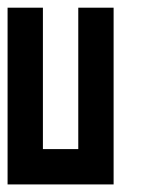

<svg xmlns="http://www.w3.org/2000/svg" viewBox="-20 -487 373 507"><path d="M186.7 -466.7V-93.3H93.3V-466.7H0V0H280V-466.7Z"/></svg>

Font: Qahiri
Style: Regular
Weight: 400
Designer: Khaled Hosny
Foundry: Alif Type
Version: Version 3.00